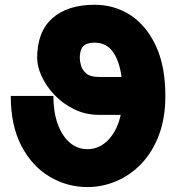

<svg xmlns="http://www.w3.org/2000/svg" viewBox="-20 -757 727 792"><path d="M309.1 -518.1Q309.1 -505.9 314 -487.3Q318.8 -468.8 335.7 -454.1Q352.5 -439.5 389.2 -439.5H481.4Q472.7 -504.9 445.8 -543Q418.9 -581.1 370.1 -581.1Q337.4 -581.1 323.2 -566.2Q309.1 -551.3 309.1 -518.1ZM24.4 -361.3H200.2Q200.2 -295.4 218 -245.8Q235.8 -196.3 267.6 -168.9Q299.3 -141.6 340.8 -141.6Q389.6 -141.6 426.5 -179.7Q463.4 -217.8 478 -283.2H389.2Q333 -283.2 286.1 -306.2Q239.3 -329.1 205.1 -365Q170.9 -400.9 152.1 -441.7Q133.3 -482.4 133.3 -518.1Q133.3 -626 195.8 -681.6Q258.3 -737.3 370.1 -737.3Q452.6 -737.3 518.6 -694.1Q584.5 -650.9 623.3 -567.1Q662.1 -483.4 662.1 -361.3Q662.1 -270 635.5 -199.7Q608.9 -129.4 563.2 -81.8Q517.6 -34.2 460 -9.8Q402.3 14.6 340.8 14.6Q256.3 14.6 184.1 -28.6Q111.8 -71.8 68.1 -155.5Q24.4 -239.3 24.4 -361.3Z"/></svg>

Font: Giphurs Black
Style: Regular
Weight: 900
Version: Version 0.920; ttfautohint (v1.8.4.7-5d5b)